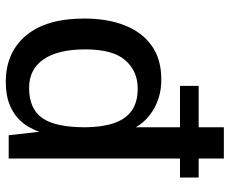

<svg xmlns="http://www.w3.org/2000/svg" viewBox="-85 -698 793 663"><g transform="rotate(90 311.5 -366.5)"><path d="M276.5 -591.5V-656H593V-591.5ZM263 10Q161.5 10 102.8 -59.8Q44 -129.5 44 -261Q44 -341.5 67.8 -401.2Q91.5 -461 138 -494Q184.5 -527 254 -527Q288.5 -527 316 -518.5Q343.5 -510 364 -496.5Q384.5 -483 398.5 -467.5Q412.5 -452 419.5 -438.5V-743H527.5V0H447L435 -106Q429.5 -89 418.2 -69Q407 -49 387.2 -31Q367.5 -13 337 -1.5Q306.5 10 263 10ZM283.5 -70.5Q355.5 -70.5 387.5 -115.8Q419.5 -161 419.5 -264.5Q419 -323 405.2 -363.5Q391.5 -404 362.2 -424.8Q333 -445.5 285.5 -445.5Q226 -445.5 188.2 -402.8Q150.5 -360 150.5 -264.5Q150.5 -170.5 184.8 -120.5Q219 -70.5 283.5 -70.5Z"/></g></svg>

Font: Public Sans Thin Medium
Style: Regular
Weight: 500
Version: Version 2.001